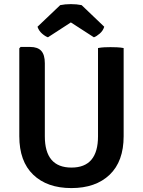

<svg xmlns="http://www.w3.org/2000/svg" viewBox="-20 -922 710 955"><path d="M595 -244.5Q595 -119.5 525.5 -53Q456 13.5 335 13.5Q214.5 13.5 145.2 -53Q76 -119.5 76 -244.5V-681.5L82.5 -688.5H130Q167.5 -688.5 185.2 -669Q203 -649.5 203 -607.5V-244Q203 -88.5 335.5 -88.5Q467.5 -88.5 467.5 -244V-683Q482.5 -686 499.2 -686.8Q516 -687.5 529.5 -687.5Q542.5 -687.5 561.2 -686.8Q580 -686 595 -683ZM386 -896.5 498.5 -789Q492.5 -769 476.2 -755Q460 -741 447 -736.5L332.5 -810.5L218.5 -736.5Q205 -741 189 -755Q173 -769 166.5 -789L279.5 -896.5Q303.5 -901.5 332.5 -901.5Q361.5 -901.5 386 -896.5Z"/></svg>

Font: Signika Negative SC SemiBold
Style: Regular
Weight: 600
Designer: Anna Giedryś
Foundry: Anna Giedryś
Version: Version 2.000; ttfautohint (v1.8.3) -l 8 -r 50 -G 200 -x 9 -